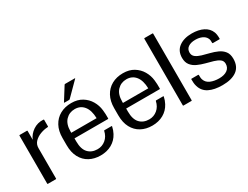

<svg xmlns="http://www.w3.org/2000/svg" viewBox="-67 -1246 2310 1786"><g transform="rotate(-30 1087.5 -353.5)"><path d="M65 -525H142.5Q147.5 -525 147.5 -520V-425.5Q168 -476 216.2 -508.8Q264.5 -541.5 325.5 -538Q332.5 -537.5 332.5 -532.5V-462.5Q332.5 -457.5 324 -457.5Q287.5 -456 248.2 -441.5Q209 -427 182 -399.8Q155 -372.5 155 -331.5V-5Q155 0 150 0H65Q60 0 60 -5V-520Q60 -525 65 -525Z M849.5 -164.5Q841.5 -126.5 825 -96Q796 -41 743.8 -11.8Q691.5 17.5 623.5 17.5Q556.5 17.5 505 -10.5Q453.5 -38.5 424.5 -92.5Q395.5 -146.5 395.5 -224V-301.5Q395.5 -376.5 424.8 -430.5Q454 -484.5 506.2 -513.5Q558.5 -542.5 627.5 -542.5Q694.5 -542.5 742 -513.5Q789.5 -484.5 817 -437.8Q844.5 -391 850.5 -337Q853.5 -310.5 854 -294.2Q854.5 -278 854.5 -246.5Q854.5 -242.5 849.5 -242.5H490.5V-209Q490.5 -126.5 527.8 -87Q565 -47.5 627.5 -47.5Q677 -47.5 715 -79Q753 -110.5 765 -166Q766 -169 770.5 -169H845.5Q850.5 -169 849.5 -164.5ZM627.5 -477.5Q568.5 -477.5 529.5 -436.5Q490.5 -395.5 490.5 -316.5V-302.5H762.5Q760.5 -387.5 724.5 -432.5Q688.5 -477.5 627.5 -477.5ZM575.5 -577Q570.5 -577 573.5 -582L660 -720Q663 -725 668 -725H773Q778 -725 773 -720L635.5 -582Q630.5 -577 625.5 -577Z M1404.5 -164.5Q1396.5 -126.5 1380 -96Q1351 -41 1298.8 -11.8Q1246.5 17.5 1178.5 17.5Q1111.5 17.5 1060 -10.5Q1008.5 -38.5 979.5 -92.5Q950.5 -146.5 950.5 -224V-301.5Q950.5 -376.5 979.8 -430.5Q1009 -484.5 1061.2 -513.5Q1113.5 -542.5 1182.5 -542.5Q1249.5 -542.5 1297 -513.5Q1344.5 -484.5 1372 -437.8Q1399.5 -391 1405.5 -337Q1408.5 -310.5 1409 -294.2Q1409.5 -278 1409.5 -246.5Q1409.5 -242.5 1404.5 -242.5H1045.5V-209Q1045.5 -126.5 1082.8 -87Q1120 -47.5 1182.5 -47.5Q1232 -47.5 1270 -79Q1308 -110.5 1320 -166Q1321 -169 1325.5 -169H1400.5Q1405.5 -169 1404.5 -164.5ZM1182.5 -477.5Q1123.5 -477.5 1084.5 -436.5Q1045.5 -395.5 1045.5 -316.5V-302.5H1317.5Q1315.5 -387.5 1279.5 -432.5Q1243.5 -477.5 1182.5 -477.5Z M1521.5 -725H1606.5Q1611.5 -725 1611.5 -720V-5Q1611.5 0 1606.5 0H1521.5Q1516.5 0 1516.5 -5V-720Q1516.5 -725 1521.5 -725Z M1711 -179H1781Q1787 -179 1787 -174.5Q1787 -156 1787.8 -146Q1788.5 -136 1792.5 -124Q1805.5 -86 1844.8 -69.2Q1884 -52.5 1937 -52.5Q1991.5 -52.5 2023.8 -75.5Q2056 -98.5 2056 -141Q2056 -172 2032.5 -189Q2009 -206 1972 -216.8Q1935 -227.5 1893.5 -238.2Q1852 -249 1815 -265.8Q1778 -282.5 1754.5 -312Q1731 -341.5 1731 -390Q1731 -464.5 1784 -503.5Q1837 -542.5 1922 -542.5Q1994.5 -542.5 2044.8 -516.8Q2095 -491 2113.5 -442.5Q2118 -431.5 2120.8 -414.8Q2123.5 -398 2123.5 -371Q2123.5 -366.5 2118.5 -366.5H2049Q2043.5 -366.5 2043.5 -371.5Q2043.5 -389.5 2042.5 -399.5Q2041.5 -409.5 2035.5 -421.5Q2023 -447 1992.8 -461Q1962.5 -475 1921 -475Q1873 -475 1844.5 -455.2Q1816 -435.5 1816 -398.5Q1816 -366.5 1839.5 -348.8Q1863 -331 1900 -320.2Q1937 -309.5 1978.5 -299.2Q2020 -289 2057 -272.2Q2094 -255.5 2117.5 -225.8Q2141 -196 2141 -145.5Q2141 -62.5 2086 -22.2Q2031 18 1932 18Q1844.5 18 1788.8 -10Q1733 -38 1715 -99Q1709 -119.5 1707.8 -137Q1706.5 -154.5 1706.5 -175Q1706.5 -179 1711 -179Z"/></g></svg>

Font: MFEK Sans
Style: Regular
Weight: 400
Designer: Owen Earl
Foundry: indestructible type*
Version: Version 0.001; ttfautohint (v1.8.4.7-5d5b)